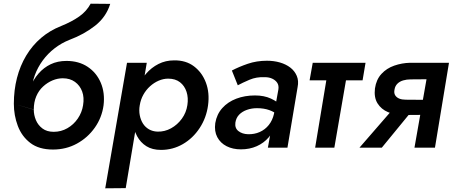

<svg xmlns="http://www.w3.org/2000/svg" viewBox="-20 -800 2452 1040"><path d="M320 -376Q359 -376 386 -356.5Q413 -337 425 -304.5Q437 -272 430 -230Q424 -191 401.5 -158Q379 -125 345 -105.5Q311 -86 271 -86Q234 -86 210 -104Q186 -122 174.5 -149.5Q163 -177 163 -206L55 -238Q55 -175 76.5 -118Q98 -61 144.5 -25.5Q191 10 267 10Q338 10 396.5 -22Q455 -54 493.5 -108.5Q532 -163 541 -230Q549 -297 526 -351.5Q503 -406 455 -438Q407 -470 340 -470ZM116 -231 163 -206Q163 -247 176.5 -278.5Q190 -310 213.5 -331.5Q237 -353 264.5 -364.5Q292 -376 320 -376L340 -470Q292 -470 254.5 -452Q217 -434 189 -402Q161 -370 143 -326Q125 -282 116 -231ZM55 -238 158 -208 152 -306Q153 -350 168.5 -392.5Q184 -435 211.5 -472.5Q239 -510 276 -538.5Q313 -567 356 -584Q436 -614 495.5 -661Q555 -708 577 -779L471 -780Q449 -739 409.5 -711Q370 -683 311 -659Q250 -635 202.5 -594.5Q155 -554 122 -499Q89 -444 72 -378Q55 -312 55 -238Z M661 219 775 -460H668L550 220ZM1107 -230Q1116 -297 1095.5 -352Q1075 -407 1031 -440.5Q987 -474 923 -473Q877 -473 838.5 -453.5Q800 -434 771 -400.5Q742 -367 723.5 -323.5Q705 -280 699 -230Q693 -184 698.5 -140.5Q704 -97 722.5 -62.5Q741 -28 773 -8Q805 12 852 12Q916 12 970.5 -19.5Q1025 -51 1061.5 -106.5Q1098 -162 1107 -230ZM995 -231Q989 -190 965 -157Q941 -124 906.5 -105Q872 -86 833 -87Q807 -88 787 -99.5Q767 -111 754.5 -130.5Q742 -150 737 -176Q732 -202 737 -230Q742 -261 756.5 -287Q771 -313 792.5 -332.5Q814 -352 839.5 -363Q865 -374 891 -374Q930 -374 955 -354.5Q980 -335 990.5 -302.5Q1001 -270 995 -231Z M1255 -136Q1259 -162 1275.5 -179Q1292 -196 1317.5 -205Q1343 -214 1372 -214Q1410 -214 1439 -203.5Q1468 -193 1496 -171L1504 -227Q1484 -249 1447.5 -266Q1411 -283 1361 -283Q1306 -283 1260 -265.5Q1214 -248 1184 -214.5Q1154 -181 1146 -133Q1140 -89 1157 -57Q1174 -25 1207.5 -8Q1241 9 1285 9Q1332 9 1370.5 -8Q1409 -25 1435.5 -56Q1462 -87 1471 -129L1464 -183Q1456 -148 1436 -123Q1416 -98 1387 -85Q1358 -72 1323 -73Q1292 -74 1271.5 -90Q1251 -106 1255 -136ZM1268 -338Q1294 -352 1331.5 -368Q1369 -384 1414 -382Q1438 -382 1455.5 -373.5Q1473 -365 1482 -351Q1491 -337 1488 -316L1431 0H1537L1592 -328Q1599 -362 1587.5 -389Q1576 -416 1552.5 -434Q1529 -452 1496.5 -461.5Q1464 -471 1426 -471Q1370 -471 1322 -454.5Q1274 -438 1236 -418Z M1674 -460 1657 -365H1944L1960 -460ZM1760 -440 1687 0H1791L1867 -440Z M2048 0 2234 -227H2124L1927 0ZM2336 0 2412 -460H2306L2225 0ZM2311 -259 2177 -260Q2157 -260 2142.5 -266Q2128 -272 2120.5 -284Q2113 -296 2117 -315Q2120 -334 2132.5 -346.5Q2145 -359 2164 -364.5Q2183 -370 2204 -370L2332 -371L2346 -460H2202Q2157 -459 2115.5 -444.5Q2074 -430 2046 -399.5Q2018 -369 2011 -321Q2005 -272 2025 -240Q2045 -208 2082 -192.5Q2119 -177 2163 -177L2299 -178Z"/></svg>

Font: Jost Medium
Style: Italic
Weight: 500
Italic angle: -5°
Version: Version 3.710